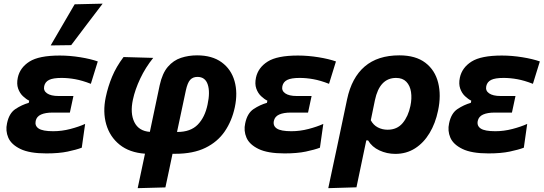

<svg xmlns="http://www.w3.org/2000/svg" viewBox="-20 -808 2902 1025"><path d="M227.5 11Q137.5 11 88.8 -12.8Q40 -36.5 24.2 -73.2Q8.5 -110 17.5 -149.5Q28.5 -203.5 62.5 -226Q96.5 -248.5 133.5 -259L136 -270.5Q119.5 -278.5 102.5 -294.5Q85.5 -310.5 76.8 -335.2Q68 -360 75 -393.5Q86.5 -447 137.2 -479.2Q188 -511.5 299 -511.5Q352.5 -511.5 408.2 -502.5Q464 -493.5 502 -480L465 -360.5Q419 -378.5 381.5 -385.2Q344 -392 308.5 -392Q263.5 -392 242.2 -381.5Q221 -371 216 -348.5Q210.5 -324 231 -309.8Q251.5 -295.5 292 -295.5H372L353 -207H260.5Q222.5 -207 199 -196.5Q175.5 -186 170.5 -162.5Q165 -136 186.5 -121.8Q208 -107.5 264 -107.5Q310 -107.5 355.8 -119.5Q401.5 -131.5 434.5 -146.5L416.5 -19.5Q387.5 -8.5 341.2 1.2Q295 11 227.5 11ZM250.5 -565.5Q283 -621 314.8 -675.8Q346.5 -730.5 378.5 -785L528 -788.5Q484.5 -731.5 442.5 -676.2Q400.5 -621 360 -567Z M715 196.5Q724.5 152.5 733.8 108Q743 63.5 754 12.5Q671 6.5 618.8 -35.5Q566.5 -77.5 547.2 -144Q528 -210.5 544.5 -289Q556.5 -346 578.5 -398.8Q600.5 -451.5 639.5 -503.5L798 -499Q756.5 -447.5 728.8 -388.8Q701 -330 689.5 -276Q674 -203.5 697.2 -156Q720.5 -108.5 780 -104L832.5 -353Q846.5 -417 876.2 -451.5Q906 -486 946.2 -499.2Q986.5 -512.5 1032 -512.5Q1112.5 -512.5 1163.2 -475.5Q1214 -438.5 1232 -375.5Q1250 -312.5 1233.5 -235Q1218 -162.5 1179.8 -106.5Q1141.5 -50.5 1076.5 -18.8Q1011.5 13 915.5 13H901Q890.5 62 881.8 104.5Q873 147 863 192.5ZM972 -324.5 925 -103.5H927Q997.5 -103.5 1035.8 -142.8Q1074 -182 1088 -249.5Q1102.5 -316.5 1089 -357Q1075.5 -397.5 1034 -397.5Q1010 -397.5 995.5 -382Q981 -366.5 972 -324.5Z M1499 11Q1409 11 1360.2 -12.8Q1311.5 -36.5 1295.8 -73.2Q1280 -110 1289 -149.5Q1300 -203.5 1334 -226Q1368 -248.5 1405 -259L1407.5 -270.5Q1391 -278.5 1374 -294.5Q1357 -310.5 1348.2 -335.2Q1339.5 -360 1346.5 -393.5Q1358 -447 1408.8 -479.2Q1459.5 -511.5 1570.5 -511.5Q1624 -511.5 1679.8 -502.5Q1735.5 -493.5 1773.5 -480L1736.5 -360.5Q1690.5 -378.5 1653 -385.2Q1615.5 -392 1580 -392Q1535 -392 1513.8 -381.5Q1492.5 -371 1487.5 -348.5Q1482 -324 1502.5 -309.8Q1523 -295.5 1563.5 -295.5H1643.5L1624.5 -207H1532Q1494 -207 1470.5 -196.5Q1447 -186 1442 -162.5Q1436.5 -136 1458 -121.8Q1479.5 -107.5 1535.5 -107.5Q1581.5 -107.5 1627.2 -119.5Q1673 -131.5 1706 -146.5L1688 -19.5Q1659 -8.5 1612.8 1.2Q1566.5 11 1499 11Z M1732.5 196.5Q1744 143 1755 90.5Q1766 38 1779.5 -24L1833 -278Q1857.5 -393.5 1927 -453Q1996.5 -512.5 2112 -512.5Q2199 -512.5 2250.8 -473Q2302.5 -433.5 2319.2 -366.2Q2336 -299 2318.5 -217Q2304.5 -149.5 2273.2 -97.5Q2242 -45.5 2195.8 -16Q2149.5 13.5 2090.5 13.5Q2045.5 13.5 2005.5 -5Q1965.5 -23.5 1945 -58.5H1935.5L1926.5 -16Q1915 40 1904.5 89.2Q1894 138.5 1883 192ZM2049.5 -115.5Q2100 -115.5 2129.8 -151.2Q2159.5 -187 2171 -242.5Q2179.5 -283 2174.2 -317Q2169 -351 2149.2 -371.5Q2129.5 -392 2094.5 -392Q2006.5 -392 1981.5 -273L1959.5 -166Q1973 -140.5 1996.8 -128Q2020.5 -115.5 2049.5 -115.5Z M2587.5 11Q2497.5 11 2448.8 -12.8Q2400 -36.5 2384.2 -73.2Q2368.5 -110 2377.5 -149.5Q2388.5 -203.5 2422.5 -226Q2456.5 -248.5 2493.5 -259L2496 -270.5Q2479.5 -278.5 2462.5 -294.5Q2445.5 -310.5 2436.8 -335.2Q2428 -360 2435 -393.5Q2446.5 -447 2497.2 -479.2Q2548 -511.5 2659 -511.5Q2712.5 -511.5 2768.2 -502.5Q2824 -493.5 2862 -480L2825 -360.5Q2779 -378.5 2741.5 -385.2Q2704 -392 2668.5 -392Q2623.5 -392 2602.2 -381.5Q2581 -371 2576 -348.5Q2570.5 -324 2591 -309.8Q2611.5 -295.5 2652 -295.5H2732L2713 -207H2620.5Q2582.5 -207 2559 -196.5Q2535.5 -186 2530.5 -162.5Q2525 -136 2546.5 -121.8Q2568 -107.5 2624 -107.5Q2670 -107.5 2715.8 -119.5Q2761.5 -131.5 2794.5 -146.5L2776.5 -19.5Q2747.5 -8.5 2701.2 1.2Q2655 11 2587.5 11Z"/></svg>

Font: Commissioner
Style: Bold Italic
Weight: 700
Italic angle: -12°
Designer: Kostas Bartsokas
Foundry: Kostas Bartsokas
Version: Version 1.000; ttfautohint (v1.8.3)